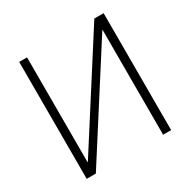

<svg xmlns="http://www.w3.org/2000/svg" viewBox="-163 -884 1028 1038"><g transform="rotate(-30 351.5 -365.0)"><path d="M557 -730H615V0H565V-654H563L145 0H88V-730H137V-76H139Z"/></g></svg>

Font: Mplus 1p Light
Style: Regular
Weight: 300
Version: Version 1.061